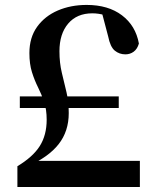

<svg xmlns="http://www.w3.org/2000/svg" viewBox="-20 -748 629 768"><path d="M59.3 -316V-362.5H455V-316ZM49.6 0V-83.1Q111.8 -120.5 139.3 -164.1Q166.7 -207.8 166.7 -268.9Q166.7 -309.9 156.5 -340.1Q146.3 -370.3 132.2 -398.5Q118.1 -426.6 107.9 -459.1Q97.6 -491.6 97.6 -535.8Q97.6 -598.1 128.6 -641Q159.5 -683.8 211.4 -706.1Q263.3 -728.3 326.6 -728.3Q412.9 -728.3 467.8 -686.8Q522.7 -645.3 535.6 -573.8Q529.1 -551.6 514.6 -541.1Q500.1 -530.6 481.6 -530.6Q457.4 -530.6 439.2 -545.4Q421 -560.3 412.6 -602.6L385.1 -707L457.4 -665Q422.7 -680.6 398.4 -687.6Q374.1 -694.7 349.4 -694.7Q287.6 -694.7 252.7 -653.6Q217.8 -612.5 217.8 -543.2Q217.8 -495.9 227.4 -456.6Q236.9 -417.3 245.9 -379.4Q255 -341.4 255 -295.7Q255 -222.9 214.5 -171.3Q173.9 -119.7 91.6 -83.3L118.9 -120.1V-104.6H539.5V0Z"/></svg>

Font: Early Summer Mincho VF
Style: Regular
Weight: 250
Designer: GuiWonder
Version: Version 1.002